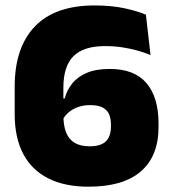

<svg xmlns="http://www.w3.org/2000/svg" viewBox="-20 -673 634 706"><path d="M305.5 13.5Q218 13.5 157.2 -17.2Q96.5 -48 65.2 -107.5Q34 -167 34 -253V-354.5Q34 -498 108 -575.5Q182 -653 328 -653Q388 -653 435.8 -643Q483.5 -633 516.5 -619L533.5 -470.5Q511 -480 485 -487.2Q459 -494.5 429.5 -499Q400 -503.5 366 -503.5Q287.5 -503.5 250.2 -466.5Q213 -429.5 213 -350V-250.5Q213 -211 223.2 -185.5Q233.5 -160 255 -147.5Q276.5 -135 309.5 -135Q351 -135 369.5 -153.5Q388 -172 388 -208V-214Q388 -237 381 -253Q374 -269 357.2 -277.8Q340.5 -286.5 311 -286.5Q288 -286.5 268.2 -279.8Q248.5 -273 233.8 -261Q219 -249 210.5 -232.5L189.5 -311H218Q226 -341.5 245.5 -366Q265 -390.5 299 -405Q333 -419.5 383.5 -419.5Q474.5 -419.5 518.8 -367.2Q563 -315 563 -218V-206.5Q563 -99 498 -42.8Q433 13.5 305.5 13.5Z"/></svg>

Font: Anek Telugu ExtraBold
Style: Regular
Weight: 800
Designer: Omkar Bhoir (Telugu), Yesha Goshar (Latin)
Foundry: Ek Type
Version: Version 1.003